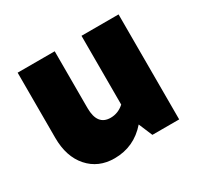

<svg xmlns="http://www.w3.org/2000/svg" viewBox="-112 -630 808 776"><g transform="rotate(-30 292.0 -242.0)"><path d="M218 6Q143 6 97 -46Q51 -98 51 -186V-490H224V-225Q224 -144 286 -144Q321 -144 349 -169V-490H522V0H397L370 -64Q309 6 218 6Z"/></g></svg>

Font: Cantarell Extra Bold
Style: Regular
Weight: 800
Designer: Dave Crossland, Nikolaus Waxweiler, Florian Fecher, Jacques Le Bailly, Eben Sorkin, Alexei Vanyashin, Alexios Zavras, Em
Version: Version 0.303